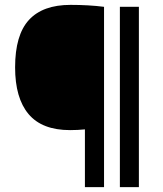

<svg xmlns="http://www.w3.org/2000/svg" viewBox="-20 -768 669 788"><path d="M328.5 0V-237Q313.5 -235.5 299 -234.8Q284.5 -234 267.5 -234Q152.5 -234 97.2 -299.8Q42 -365.5 42 -491.5Q42 -624.5 98.8 -686.2Q155.5 -748 269.5 -748Q306 -748 341 -746Q376 -744 407 -740V0ZM472 0V-740H550V0Z"/></svg>

Font: Encode Sans Condensed Thin Medium
Style: Regular
Weight: 500
Version: Version 3.002